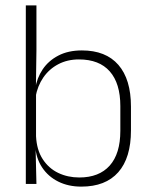

<svg xmlns="http://www.w3.org/2000/svg" viewBox="-20 -684 562 714"><path d="M282.5 10Q234 10 196.5 -8.8Q159 -27.5 136.5 -61.5Q114 -95.5 111 -141H98L114 -177.5Q116.5 -126.5 138.8 -92.2Q161 -58 196.5 -41Q232 -24 275 -24Q348.5 -24 388 -68.2Q427.5 -112.5 427.5 -197.5V-289.5Q427.5 -374 388.2 -418.5Q349 -463 273.5 -463Q230.5 -463 196.8 -445.2Q163 -427.5 141.2 -396Q119.5 -364.5 112 -322.5L99.5 -354H111Q117 -393.5 138.5 -425.8Q160 -458 196.8 -477.2Q233.5 -496.5 284.5 -496.5Q373.5 -496.5 420.2 -442.8Q467 -389 467 -287.5V-199Q467 -97 419.8 -43.5Q372.5 10 282.5 10ZM76 0V-664H115.5V-497.5L113.5 -358.5L114 -347V-140L112.5 -126.5L115.5 0Z"/></svg>

Font: Anek Gurmukhi Medium ExtraLight
Style: Regular
Weight: 250
Version: Version 1.003